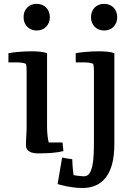

<svg xmlns="http://www.w3.org/2000/svg" viewBox="-20 -775 689 978"><path d="M100.1 -687Q100.1 -718.3 118.9 -736.8Q137.7 -755.4 167 -755.4Q181.6 -755.4 193.8 -750.5Q206.1 -745.6 214.8 -736.8Q223.6 -728 228.8 -715.3Q233.9 -702.6 233.9 -687Q233.9 -672.4 228.8 -659.9Q223.6 -647.5 214.8 -638.4Q206.1 -629.4 193.8 -624.5Q181.6 -619.6 167 -619.6Q152.3 -619.6 140.1 -624.5Q127.9 -629.4 118.9 -638.4Q109.9 -647.5 105 -659.9Q100.1 -672.4 100.1 -687ZM303.2 -5.4Q277.8 1 245.6 3.7Q213.4 6.3 173.8 6.3Q163.1 6.3 152.1 4.6Q141.1 2.9 132.3 -1.7Q123.5 -6.3 117.9 -14.4Q112.3 -22.5 112.3 -35.6Q112.3 -59.6 114 -83Q115.7 -106.4 115.7 -137.2V-411.1Q115.7 -420.9 115 -431.2Q114.3 -441.4 112.3 -449.7Q94.7 -457 70.3 -457H22.9V-503.9Q28.8 -505.4 41.3 -507.1Q53.7 -508.8 69.6 -510.3Q85.4 -511.7 104 -512.7Q122.6 -513.7 141.1 -513.7Q164.6 -513.7 185.3 -511.5Q206.1 -509.3 219.7 -503.9V-131.3Q219.7 -103.5 222.2 -83.7Q224.6 -64 228 -49.3H298.3ZM562.5 -42Q562.5 70.3 521 126.5Q479.5 182.6 399.9 182.6Q377.4 182.6 355 179.7Q332.5 176.8 314.5 172.9Q293 168.5 273.4 162.6L296.4 27.3Q307.1 29.3 316.4 31.2Q324.7 32.7 333.3 33.9Q341.8 35.2 348.1 36.1Q348.1 50.8 349.4 65.4Q350.6 80.1 351.6 91.3Q353 105 355 117.2Q365.2 118.7 375 120.1Q383.3 121.1 392.3 122.1Q401.4 123 408.2 123Q425.3 123 435.3 108.4Q445.3 93.8 450.4 69.6Q455.6 45.4 457 13.9Q458.5 -17.6 458.5 -50.8V-411.1Q458.5 -420.9 457.8 -431.2Q457 -441.4 455.1 -449.7Q437.5 -457 413.1 -457H365.7V-503.9Q371.6 -505.4 384 -507.1Q396.5 -508.8 412.4 -510.3Q428.2 -511.7 446.8 -512.7Q465.3 -513.7 483.9 -513.7Q507.3 -513.7 528.1 -511.5Q548.8 -509.3 562.5 -503.9ZM443.4 -687Q443.4 -702.6 448.5 -715.3Q453.6 -728 462.4 -736.8Q471.2 -745.6 483.4 -750.5Q495.6 -755.4 510.3 -755.4Q524.9 -755.4 537.1 -750.5Q549.3 -745.6 558.1 -736.8Q566.9 -728 572 -715.3Q577.1 -702.6 577.1 -687Q577.1 -672.4 572 -659.9Q566.9 -647.5 558.1 -638.4Q549.3 -629.4 537.1 -624.5Q524.9 -619.6 510.3 -619.6Q495.6 -619.6 483.4 -624.5Q471.2 -629.4 462.4 -638.4Q453.6 -647.5 448.5 -659.9Q443.4 -672.4 443.4 -687Z"/></svg>

Font: Tienne
Style: Regular
Weight: 400
Designer: vernon adams
Foundry: vernon adams
Version: Version 1.001